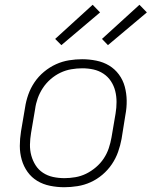

<svg xmlns="http://www.w3.org/2000/svg" viewBox="-20 -776 640 804"><path d="M249 8Q219 8 189.5 2Q160 -4 136 -18.5Q112 -33 95.5 -56Q79 -79 71 -107Q63 -135 63 -165Q63 -195 68 -226L85 -326Q89 -353 98.5 -380Q108 -407 124.5 -431.5Q141 -456 164.5 -475.5Q188 -495 214.5 -507Q241 -519 269 -523.5Q297 -528 324 -528Q354 -528 383.5 -522Q413 -516 437 -501.5Q461 -487 478 -464Q495 -441 502.5 -413Q510 -385 510.5 -355Q511 -325 505 -294L489 -194Q484 -167 474.5 -140Q465 -113 448.5 -88.5Q432 -64 409 -44.5Q386 -25 359.5 -13Q333 -1 304.5 3.5Q276 8 249 8ZM250 -30Q272 -30 295.5 -34Q319 -38 340.5 -48.5Q362 -59 381.5 -75.5Q401 -92 414.5 -112.5Q428 -133 435.5 -155.5Q443 -178 447 -201L464 -301Q468 -325 468 -349Q468 -373 462.5 -395Q457 -417 444.5 -436Q432 -455 413 -467.5Q394 -480 371.5 -485Q349 -490 324 -490Q302 -490 278.5 -486Q255 -482 233 -471.5Q211 -461 192 -444.5Q173 -428 159.5 -407.5Q146 -387 138 -364.5Q130 -342 127 -319L110 -219Q106 -195 105.5 -171Q105 -147 111 -125Q117 -103 129 -84Q141 -65 160 -52.5Q179 -40 202 -35Q225 -30 250 -30ZM432 -587 407 -613 564 -756 595 -724ZM237 -587 211 -613 368 -756 399 -724Z"/></svg>

Font: Iosevka Aile Extralight
Style: Italic
Weight: 200
Italic angle: -9°
Designer: Belleve Invis
Foundry: Belleve Invis
Version: Version 31.1.0; ttfautohint (v1.8.4)